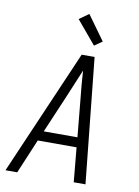

<svg xmlns="http://www.w3.org/2000/svg" viewBox="-103 -1043 807 1111"><g transform="rotate(10 300.0 -487.5)"><path d="M9 0 327 -735H403L479 0H410L391 -202H163L78 0ZM386 -260 364 -490Q360 -529 356.5 -568Q353 -607 351 -646Q335 -607 318.5 -568Q302 -529 286 -490L188 -260ZM388 -799 274 -935 330 -975 434 -831Z"/></g></svg>

Font: Iosevka Aile Light
Style: Italic
Weight: 300
Italic angle: -9°
Designer: Belleve Invis
Foundry: Belleve Invis
Version: Version 31.1.0; ttfautohint (v1.8.4)